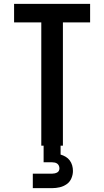

<svg xmlns="http://www.w3.org/2000/svg" viewBox="-20 -755 540 995"><path d="M194 0V-639H53V-735H447V-639H306V0ZM150 220V145H250Q257 145 263.5 143.5Q270 142 276 139Q282 136 285 130Q288 124 288 118Q288 110 285 103.5Q282 97 276.5 93Q271 89 264 87.5Q257 86 250 86H206V0H294V46Q308 50 320.5 57.5Q333 65 341.5 76.5Q350 88 354 102Q358 116 358 131Q358 150 350 169Q342 188 325.5 199.5Q309 211 289.5 215.5Q270 220 250 220Z"/></svg>

Font: Iosevka SS18
Style: Bold
Weight: 700
Monospace: yes
Designer: Belleve Invis
Foundry: Belleve Invis
Version: Version 25.1.1; ttfautohint (v1.8.4)